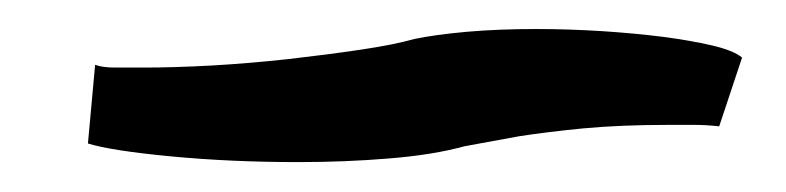

<svg xmlns="http://www.w3.org/2000/svg" viewBox="-20 -385 536 131"><path d="M44.9 -340.8Q49.8 -338.9 58.6 -338.9Q67.4 -338.9 78.1 -338.9Q98.6 -338.9 124.5 -340.3Q150.4 -341.8 176.8 -344.7Q203.1 -347.7 226.1 -351.1Q249 -354.5 262.7 -358.4Q276.4 -361.3 298.3 -363.3Q320.3 -365.2 345.7 -365.2Q367.2 -365.2 390.1 -363.8Q413.1 -362.3 432.1 -359.9Q451.2 -357.4 465.8 -354Q480.5 -350.6 486.3 -345.7L470.7 -298.8Q461.9 -299.8 453.1 -299.8Q444.3 -299.8 436.5 -299.8Q403.3 -299.8 377.9 -297.4Q352.5 -294.9 334 -292Q312.5 -288.1 296.9 -285.2Q275.4 -279.3 245.6 -276.9Q215.8 -274.4 183.6 -274.4Q137.7 -274.4 96.7 -278.3Q55.7 -282.2 40 -287.1Z"/></svg>

Font: Miniver
Style: Regular
Weight: 400
Designer: Dathan Boardman
Foundry: Open Window
Version: Version 1.000